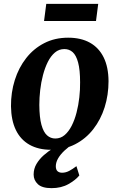

<svg xmlns="http://www.w3.org/2000/svg" viewBox="-20 -764 620 996"><path d="M333.5 -568.5Q400 -568.5 446.5 -542.5Q493 -516.5 517.8 -466.2Q542.5 -416 543 -343Q543 -271.5 522.8 -207.5Q502.5 -143.5 463.8 -93.8Q425 -44 369.5 -15.5Q314 13 244.5 13Q179.5 13 133 -13.2Q86.5 -39.5 62.2 -89.8Q38 -140 37 -212.5Q36.5 -284.5 56.8 -348.8Q77 -413 115.8 -462.5Q154.5 -512 209.5 -540.2Q264.5 -568.5 333.5 -568.5ZM314 -509.5Q286 -509.5 264.8 -491.5Q243.5 -473.5 228.2 -443Q213 -412.5 203 -374.5Q193 -336.5 188.5 -296.5Q184 -256.5 184 -219.5Q184.5 -154.5 195 -116.5Q205.5 -78.5 224 -62Q242.5 -45.5 267 -45.5Q294.5 -45.5 315.5 -63.5Q336.5 -81.5 352 -112Q367.5 -142.5 377.2 -180.5Q387 -218.5 391.5 -258.8Q396 -299 395.5 -336.5Q395.5 -402 385.2 -439.8Q375 -477.5 357 -493.5Q339 -509.5 314 -509.5ZM247.5 212Q198 212 176.2 191.2Q154.5 170.5 154.5 141.5Q154.5 111.5 169.2 86.5Q184 61.5 207.2 41Q230.5 20.5 257.5 4Q284.5 -12.5 309.5 -25.5L335.5 -35.5L365 -22Q336 -3 314.5 17.2Q293 37.5 281.5 57.5Q270 77.5 269.5 97.5Q269.5 116.5 278.5 124.2Q287.5 132 302 132Q321 132 339 122.5Q357 113 376.5 98L391.5 146Q373 169.5 335.5 190.8Q298 212 247.5 212ZM220 -744H489.5L478 -655H208.5Z"/></svg>

Font: Merriweather
Style: Bold Italic
Weight: 700
Italic angle: -7.8°
Version: Version 2.101